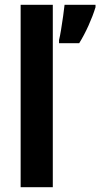

<svg xmlns="http://www.w3.org/2000/svg" viewBox="-20 -831 418 800"><path d="M200 -51H66V-811H200ZM378 -801Q367 -765 349 -725Q331 -685 310 -651H226V-664Q230 -680 234.5 -707.5Q239 -735 243 -763.5Q247 -792 249 -811H378Z"/></svg>

Font: Noto Sans Tamil UI Condensed
Style: Bold
Weight: 700
Width: 3
Designer: Jelle Bosma - Monotype Design Team
Foundry: Monotype Imaging Inc.
Version: Version 2.004; ttfautohint (v1.8.4.7-5d5b)